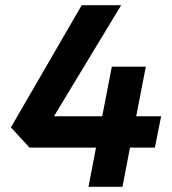

<svg xmlns="http://www.w3.org/2000/svg" viewBox="-20 -720 662 740"><path d="M577 -151H481L452 0H321L350 -151H94L22 -229L295 -700H447L188 -272H374L411 -463H542L505 -272H601Z"/></svg>

Font: REM Medium Medium
Style: Italic
Weight: 500
Italic angle: -11°
Version: Version 1.005;gftools[0.9.28]